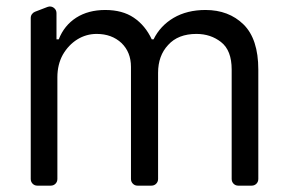

<svg xmlns="http://www.w3.org/2000/svg" viewBox="-20 -584 909 604"><path d="M76.7 -21V-527.3Q76.7 -534.1 80.3 -539.2Q83.8 -544.4 89.8 -546.9L129.3 -562.1Q134.2 -563.6 136.7 -563.6Q145.2 -563.6 151.5 -557.5Q157.7 -551.5 157.7 -542.6V-460.2H164.8Q181.8 -503.9 219.8 -528.4Q257.8 -552.6 311.1 -552.6Q365.1 -552.6 400.9 -528.4Q437.1 -503.9 457.4 -460.2H463.1Q484 -502.8 525.9 -527.7Q568.5 -552.6 626.4 -552.6Q699.6 -552.6 746.1 -507.1Q792.6 -461.3 792.6 -365.1V-21Q792.6 -12.1 786.6 -6Q780.5 0 771.7 0H729.4Q720.9 0 714.8 -6Q708.8 -12.1 708.8 -21V-365.1Q708.8 -425.4 675.8 -451.3Q643.1 -477.3 598 -477.3Q540.1 -477.3 508.9 -442.5Q477.3 -408.7 477.3 -355.1V-21Q477.3 -12.1 471.2 -6Q465.2 0 456.3 0H412.6Q404.1 0 398.1 -6Q392 -12.1 392 -21V-373.6Q392 -420.1 361.9 -448.9Q331.3 -477.3 284.1 -477.3Q251.1 -477.3 223 -459.9Q195.3 -442.5 177.6 -411.9Q160.5 -381 160.5 -340.9V-21Q160.5 -12.1 154.5 -6Q148.4 0 139.6 0H97.3Q88.8 0 82.7 -6Q76.7 -12.1 76.7 -21Z"/></svg>

Font: DeltaSans
Style: Regular
Weight: 400
Designer: Rasmus Andersson
Foundry: rsms
Version: Version 3.012